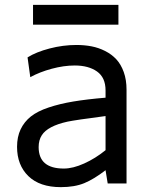

<svg xmlns="http://www.w3.org/2000/svg" viewBox="-20 -751 619 786"><path d="M464.8 -731V-649.9H115.2V-731ZM293 -566.9Q325.7 -566.9 354.7 -561.3Q383.8 -555.7 410.4 -542.2Q437 -528.8 456.1 -508.3Q475.1 -487.8 486.6 -456.1Q498 -424.3 498 -383.8V0H420.9L412.1 -54.2Q364.7 -17.6 325 -1.2Q285.2 15.1 229 15.1Q142.6 15.1 96.2 -30Q49.8 -75.2 49.8 -149.9Q49.8 -190.9 64.5 -221.7Q79.1 -252.4 106.4 -274.2Q133.8 -295.9 179.2 -311Q224.6 -326.2 280 -335.4Q335.4 -344.7 412.1 -351.1V-380.9Q412.1 -433.6 377.2 -458.3Q342.3 -482.9 286.1 -482.9Q241.2 -482.9 191.7 -469.5Q142.1 -456.1 104 -435.1L92.8 -516.1Q127.9 -538.1 182.9 -552.5Q237.8 -566.9 293 -566.9ZM138.2 -148.9Q138.2 -61 241.2 -61Q278.8 -61 324.7 -81.8Q370.6 -102.5 412.1 -136.2V-275.9Q288.6 -259.8 255.9 -252.9Q175.3 -234.9 151.4 -197.8Q138.2 -177.7 138.2 -148.9Z"/></svg>

Font: Stilu
Style: Regular
Weight: 400
Designer: Genilson Lima Santos
Foundry: Genilson Lima Santos
Version: Version 1.200;PS 001.200;hotconv 1.0.88;makeotf.lib2.5.64775